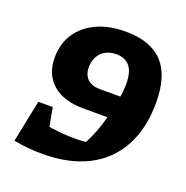

<svg xmlns="http://www.w3.org/2000/svg" viewBox="-118 -742 836 863"><g transform="rotate(20 300.0 -310.5)"><path d="M340 -633Q459 -633 518 -570.5Q577 -508 577 -379Q577 -255 529 -167Q481 -79 391 -33.5Q301 12 175 12Q142 12 107.5 9Q73 6 37 -1L104 -125Q198 -103 293 -103Q321 -103 350.5 -106.5Q380 -110 409 -116L328 -85Q346 -111 363 -152Q380 -193 393 -240.5Q406 -288 414 -333.5Q422 -379 422 -413Q422 -523 335 -523Q306 -523 284 -511Q262 -499 250 -477Q238 -455 238 -426Q238 -390 259 -370Q280 -350 319 -350H509L488 -243H280Q184 -243 131.5 -288.5Q79 -334 79 -415Q79 -481 111.5 -530Q144 -579 202.5 -606Q261 -633 340 -633ZM147 -202 184 -1H37L78 -202Z"/></g></svg>

Font: Piazzolla Thin Black
Style: Italic
Weight: 900
Italic angle: -11.3°
Version: Version 2.005